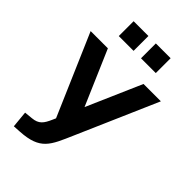

<svg xmlns="http://www.w3.org/2000/svg" viewBox="-282 -865 1161 1161"><g transform="rotate(45 298.5 -284.5)"><path d="M214.4 1.5C191.4 54.2 173.3 79.6 119.6 84.5L66.4 89.8L76.7 196.3L126 193.4C290 183.6 312 118.2 372.1 -19.5L598.6 -539.1H450.2L296.9 -188L145.5 -539.1H-2L223.1 -18.1ZM266.1 -638.2V-765.1H139.6V-638.2ZM456.1 -638.2V-765.1H329.6V-638.2Z"/></g></svg>

Font: Winston
Style: Bold
Weight: 700
Designer: Vernon Adams, Kim Jin-seong, David Berlow, Cristiano Sobral
Foundry: The Winston Project Authors
Version: Version 3.004